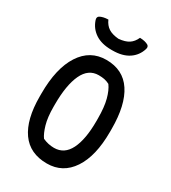

<svg xmlns="http://www.w3.org/2000/svg" viewBox="-228 -1055 1055 1188"><g transform="rotate(30 300.0 -461.0)"><path d="M302 -720Q422 -720 482.5 -628.5Q543 -537 543 -366V-344Q543 -172 479 -76Q415 20 302 20Q180 20 118.5 -67Q57 -154 57 -317V-339Q57 -519 122 -619.5Q187 -720 302 -720ZM163 -305Q163 -230 177.5 -180Q192 -130 211 -104Q250 -86 292 -86Q365 -86 401 -158Q437 -230 437 -360V-378Q437 -460 423 -513Q409 -566 386 -597Q367 -607 349 -610.5Q331 -614 308 -614Q235 -614 199 -537Q163 -460 163 -322ZM413 -942Q451 -941 473 -928Q486 -919 480 -900Q464 -848 419.5 -818.5Q375 -789 304 -789H296Q226 -789 181.5 -818.5Q137 -848 120 -900Q114 -919 127 -928Q149 -941 187 -942Q202 -908 228 -891Q254 -874 300 -870Q346 -874 372 -891Q398 -908 413 -942Z"/></g></svg>

Font: Recursive Mn Csl St Med
Style: Regular
Weight: 500
Monospace: yes
Version: Version 1.079;hotconv 1.0.112;makeotfexe 2.5.65598; ttfautoh